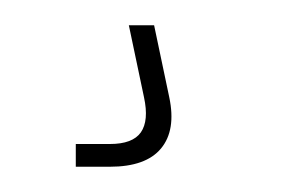

<svg xmlns="http://www.w3.org/2000/svg" viewBox="-20 -20 237 152"><path d="M40 112V94H67Q85 94 91.5 84.8Q98 75.5 94 57L82 0H102L114 57Q119.5 83 107.5 97.5Q95.5 112 67 112Z"/></svg>

Font: Big Shoulders Stencil Thin
Style: Regular
Weight: 100
Designer: Patric King
Foundry: XO Type Co
Version: Version 2.001